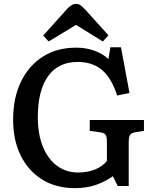

<svg xmlns="http://www.w3.org/2000/svg" viewBox="-20 -961 796 995"><path d="M368 14Q270 14 198 -31Q126 -76 87 -155.5Q48 -235 48 -341Q48 -454 88.5 -537.5Q129 -621 202 -667.5Q275 -714 374 -714Q426 -714 469 -698.5Q512 -683 542 -655L552 -716H607L651 -479L587 -466Q558 -557 508.5 -598.5Q459 -640 382 -640Q282 -640 229 -566Q176 -492 176 -354Q176 -265 202.5 -200.5Q229 -136 276 -101.5Q323 -67 385 -67Q433 -67 472 -82.5Q511 -98 534 -127V-226Q534 -251 528 -261.5Q522 -272 501 -275L445 -283V-339H726V-283L678 -275Q659 -271 653 -260Q647 -249 647 -223V3H590L565 -48Q530 -22 480.5 -4Q431 14 368 14ZM232 -746 204 -777 328 -915Q339 -927 350.5 -934Q362 -941 375 -941Q387 -941 397 -934Q407 -927 423 -910L542 -778L513 -746L374 -832Z"/></svg>

Font: Literata Medium
Style: Regular
Weight: 500
Designer: Latin by Veronika Burian and Jose Scaglione. Greek by Irene Vlachou. Cyrillic by Vera Evstafieva.
Foundry: TypeTogether
Version: Version 3.103; ttfautohint (v1.8.4.7-5d5b);gftools[0.9.29]